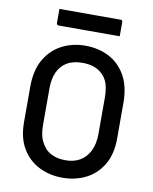

<svg xmlns="http://www.w3.org/2000/svg" viewBox="-98 -968 845 1060"><g transform="rotate(10 325.0 -437.5)"><path d="M325 -720Q399 -720 458 -689.5Q517 -659 551.5 -598Q586 -537 586 -444V-246Q586 -158 551 -99Q516 -40 457 -10Q398 20 325 20Q253 20 193.5 -10Q134 -40 99 -99Q64 -158 64 -246V-444Q64 -537 99.5 -598Q135 -659 194.5 -689.5Q254 -720 325 -720ZM170 -251Q170 -194 185 -162.5Q200 -131 219 -113Q236 -98 262.5 -88Q289 -78 327 -78Q372 -78 406 -97.5Q440 -117 460 -156.5Q480 -196 480 -253V-454Q480 -488 475 -513Q470 -538 460 -556Q450 -574 435 -587Q418 -604 390.5 -614Q363 -624 327 -624Q272 -624 237.5 -602.5Q203 -581 186.5 -543Q170 -505 170 -454ZM148 -895H491Q496 -895 499 -892Q502 -889 502 -884Q502 -864 502 -844.5Q502 -825 502 -804H159Q156 -804 153.5 -805.5Q151 -807 149.5 -809.5Q148 -812 148 -815Q148 -836 148 -855.5Q148 -875 148 -895Z"/></g></svg>

Font: Recursive Medium
Style: Regular
Weight: 500
Version: Version 1.085